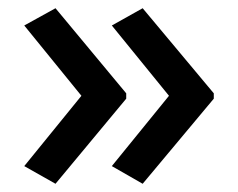

<svg xmlns="http://www.w3.org/2000/svg" viewBox="-20 -500 580 467"><path d="M500 -260V-273L327 -480L252 -438L391 -267L252 -96L327 -53ZM287 -260V-273L115 -480L39 -438L178 -267L39 -96L115 -53Z"/></svg>

Font: Noto Sans Bamum Medium
Style: Regular
Weight: 500
Designer: Monotype Design Team
Foundry: Monotype Imaging Inc.
Version: Version 2.002